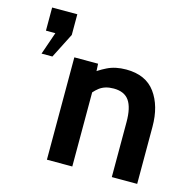

<svg xmlns="http://www.w3.org/2000/svg" viewBox="-103 -803 904 906"><g transform="rotate(15 349.0 -350.0)"><path d="M103 -477H50L88 -587H42V-700H165V-599ZM204 0V-500H320L325 -407L296 -445Q324.5 -469 364 -488.5Q403.5 -508 456 -508Q552 -508 598.5 -444.2Q645 -380.5 645 -279V0H521V-269Q521 -339 497.8 -372.5Q474.5 -406 422 -406Q379.5 -406 352.5 -385.2Q325.5 -364.5 305 -330L328 -391V0Z"/></g></svg>

Font: Cabin Resolve
Style: Bold-Resolve
Weight: 700
Designer: Pablo Impallari
Foundry: Pablo Impallari. http://www.impallari.com Igino Marini. http://www.ikern.com
Version: Version 3.001